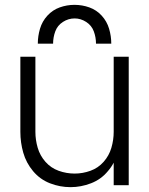

<svg xmlns="http://www.w3.org/2000/svg" viewBox="-20 -764 615 792"><path d="M271 8Q227 8 186 -8Q145 -24 116.5 -58Q88 -92 76 -134Q64 -176 64 -220V-530H126V-220Q126 -187 135.5 -154.5Q145 -122 167.5 -96.5Q190 -71 222 -59.5Q254 -48 288 -48Q321 -48 353 -59.5Q385 -71 407.5 -96.5Q430 -122 439.5 -154.5Q449 -187 449 -220V-530H511V0H449V-93Q439 -74 425 -58Q397 -24 355.5 -8Q314 8 271 8ZM136 -584Q136 -615 145 -645.5Q154 -676 175.5 -699.5Q197 -723 226.5 -733.5Q256 -744 287 -744Q319 -744 348.5 -733.5Q378 -723 399.5 -699.5Q421 -676 430 -645.5Q439 -615 439 -584H376Q376 -610 367 -634.5Q358 -659 335.5 -673.5Q313 -688 288 -688Q262 -688 239.5 -673.5Q217 -659 208 -634.5Q199 -610 199 -584Z"/></svg>

Font: Jozsika Light
Style: Regular
Weight: 300
Monospace: yes
Designer: Belleve Invis
Foundry: Belleve Invis
Version: 2.1.0